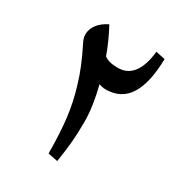

<svg xmlns="http://www.w3.org/2000/svg" viewBox="-143 -808 713 768"><g transform="rotate(30 213.0 -424.0)"><path d="M233 -135C246 -217 249 -260 249 -328C249 -373 241 -426 226 -486C237 -482 247 -480 257 -480C350 -480 398 -551 401 -703L358 -712C349 -625 315 -579 256 -579C229 -579 208 -584 193 -595C178 -637 160 -676 140 -713C100 -694 77 -663 77 -631C77 -620 80 -608 87 -595C118 -533 136 -489 151 -438C178 -349 187 -273 188 -144Z"/></g></svg>

Font: Noto Naskh Arabic UI Medium
Style: Regular
Weight: 500
Designer: Monotype Design Team, David Williams, Mohamad Dakak and Nizar Qandah
Foundry: Monotype Imaging Inc.
Version: Version 2.014